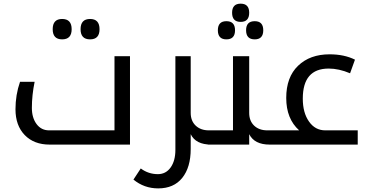

<svg xmlns="http://www.w3.org/2000/svg" viewBox="-20 -793 2039 1053"><path d="M607.9 -78.1H249C220.4 -78.1 197.5 -89.7 180.4 -112.8C163.3 -135.9 154.8 -165.4 154.8 -201.2C154.8 -247.4 159.8 -295.1 169.9 -344.2H89.8C73.2 -296.4 64.9 -246.3 64.9 -193.8C64.9 -134.3 81.9 -87.1 115.7 -52.2C149.6 -17.4 195 0 252 0H692.9V-484.9H607.9ZM320.8 -689C286.3 -689 269 -670.2 269 -632.8C269 -595.7 286.3 -577.1 320.8 -577.1C355.6 -577.1 373 -595.7 373 -632.8C373 -670.2 355.6 -689 320.8 -689ZM474.1 -689C439.3 -689 421.9 -670.2 421.9 -632.8C421.9 -595.7 439.3 -577.1 474.1 -577.1C508.6 -577.1 525.9 -595.7 525.9 -632.8C525.9 -670.2 508.6 -689 474.1 -689Z M1025.9 23.9V-57.1C1044.4 -19 1081.7 0 1137.7 0H1140.6V-78.1H1125C1095.4 -78.1 1071.5 -86.8 1053.2 -104C1035 -121.3 1025.9 -144.5 1025.9 -173.8V-484.9H941.9V28.8C941.9 68.8 933.2 101.1 915.8 125.5C898.4 149.9 875 162.1 845.7 162.1C811.2 162.1 779.9 151.7 752 130.9L711.9 191.9C751 224.1 796.2 240.2 847.7 240.2C904.6 240.2 948.6 221 979.5 182.6C1010.4 144.2 1025.9 91.3 1025.9 23.9Z M1121.1 -78.1V0H1346.7V-57.1C1365.9 -19 1403.3 0 1459 0H1481.9V-78.1H1445.8C1415.9 -78.1 1391.8 -86.8 1373.8 -104C1355.7 -121.3 1346.7 -144.5 1346.7 -173.8V-484.9H1257.8V-78.1ZM1299.8 -772.9C1268.6 -772.9 1252.9 -756.3 1252.9 -723.1C1252.9 -689.6 1268.6 -672.9 1299.8 -672.9C1331.1 -672.9 1346.7 -689.6 1346.7 -723.1C1346.7 -756.3 1331.1 -772.9 1299.8 -772.9ZM1221.7 -676.8C1190.4 -676.8 1174.8 -660.2 1174.8 -627C1174.8 -593.8 1190.4 -577.1 1221.7 -577.1C1253.3 -577.1 1269 -593.8 1269 -627C1269 -660.2 1253.3 -676.8 1221.7 -676.8ZM1377 -676.8C1345.4 -676.8 1329.6 -660.2 1329.6 -627C1329.6 -593.8 1345.4 -577.1 1377 -577.1C1408.2 -577.1 1423.8 -593.8 1423.8 -627C1423.8 -660.2 1408.2 -676.8 1377 -676.8Z M1461.9 0H1941.9V-78.1H1763.7C1726.9 -78.1 1697.2 -94.2 1674.6 -126.5C1651.9 -158.7 1640.6 -200.5 1640.6 -252C1640.6 -362 1688 -417 1782.7 -417C1819.8 -417 1858.9 -408.4 1899.9 -391.1L1926.8 -465.8C1887.4 -485.4 1841 -495.1 1787.6 -495.1C1716 -495.1 1658.4 -474.3 1615 -432.6C1571.5 -391 1549.8 -332 1549.8 -255.9C1549.8 -179.7 1573.4 -120.4 1620.6 -78.1H1461.9Z"/></svg>

Font: Droid Sans Arabic
Style: Regular
Weight: 400
Foundry: Ascender Corporation
Version: Version 1.00